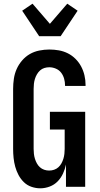

<svg xmlns="http://www.w3.org/2000/svg" viewBox="-20 -1011 540 1039"><path d="M198 8Q174 8 150.5 0Q127 -8 109.5 -25Q92 -42 80.5 -63.5Q69 -85 62.5 -108.5Q56 -132 53.5 -156.5Q51 -181 51 -205V-530Q51 -557 55 -584.5Q59 -612 70 -637Q81 -662 99.5 -683.5Q118 -705 141.5 -718.5Q165 -732 192.5 -737.5Q220 -743 247 -743Q273 -743 298.5 -738.5Q324 -734 347 -722.5Q370 -711 388.5 -692.5Q407 -674 419 -651.5Q431 -629 437 -603.5Q443 -578 443 -552V-546H332V-549Q332 -567 327 -585Q322 -603 311 -617.5Q300 -632 282.5 -639.5Q265 -647 247 -647Q233 -647 220 -643Q207 -639 197 -630Q187 -621 180 -609Q173 -597 169 -584Q165 -571 163.5 -557.5Q162 -544 162 -530V-205Q162 -192 163.5 -178.5Q165 -165 169 -152Q173 -139 179.5 -127Q186 -115 196 -106Q206 -97 219 -92.5Q232 -88 246 -88Q260 -88 273 -92.5Q286 -97 296 -106Q306 -115 312.5 -127Q319 -139 323 -152Q327 -165 328.5 -178.5Q330 -192 330 -205V-310H250V-406H441V0H337V-121Q332 -96 321 -72Q310 -48 292 -29.5Q274 -11 249 -1.5Q224 8 198 8ZM192 -815 100 -953 156 -991 250 -882 344 -991 400 -953 308 -815Z"/></svg>

Font: Iosevka Term Curly
Style: Bold
Weight: 700
Designer: Belleve Invis
Foundry: Belleve Invis
Version: Version 32.3.0